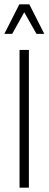

<svg xmlns="http://www.w3.org/2000/svg" viewBox="-33 -864 224 884"><path d="M57 0V-634H100V0ZM135 -708 58 -844H102L171 -708ZM-13 -708 56 -844H99L23 -708Z"/></svg>

Font: Matangi Light
Style: Regular
Weight: 300
Designer: Prashant Pant
Foundry: The Graphic Ant
Version: Version 3.002